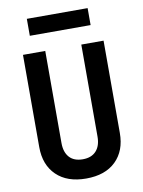

<svg xmlns="http://www.w3.org/2000/svg" viewBox="-100 -992 799 1070"><g transform="rotate(-10 300.0 -457.0)"><path d="M300 10Q193 10 132.5 -48.5Q72 -107 72 -208V-730H198V-209Q198 -157 224 -128Q250 -99 300 -99Q349 -99 375.5 -128Q402 -157 402 -209V-730H528V-208Q528 -107 468 -48.5Q408 10 300 10ZM128 -828V-924H472V-828Z"/></g></svg>

Font: JetBrains Mono NL
Style: Bold
Weight: 700
Monospace: yes
Designer: Philipp Nurullin, Konstantin Bulenkov
Foundry: JetBrains
Version: Version 2.305; ttfautohint (v1.8.4.7-5d5b)